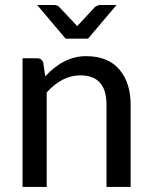

<svg xmlns="http://www.w3.org/2000/svg" viewBox="-20 -737 599 757"><path d="M296.9 -439.9Q225.1 -439.9 164.1 -372.6V0H68.8V-507.3H126Q146 -507.3 150.9 -488.3L158.2 -436Q232.4 -515.6 318.8 -515.6Q405.8 -515.6 450.2 -463.4Q495.1 -411.1 495.1 -323.7V0H399.9V-323.7Q399.9 -439.9 296.9 -439.9ZM192.4 -717.3Q205.6 -717.3 212.9 -710L275.4 -644L284.2 -633.8L355 -710Q366.7 -717.3 376 -717.3H439.5L327.1 -584.5H238.8L126.5 -717.3Z"/></svg>

Font: Lato-Medium
Style: Regular
Weight: 500
Designer: Lukasz Dziedzic
Foundry: tyPoland Lukasz Dziedzic
Version: Version 2.006; 2014-01-15